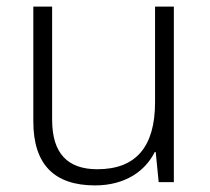

<svg xmlns="http://www.w3.org/2000/svg" viewBox="-20 -552 636 582"><path d="M507 -532H450V-242C450 -107 392 -39 275 -39C185 -39 138 -87 138 -189V-532H81V-184C81 -53 145 10 268 10C359 10 420 -33 449 -91H452L461 0H507Z"/></svg>

Font: Noto Sans Khmer UI Light
Style: Regular
Weight: 300
Designer: Danh Hong and the Monotype Design Team
Foundry: Monotype Imaging Inc.
Version: Version 2.002